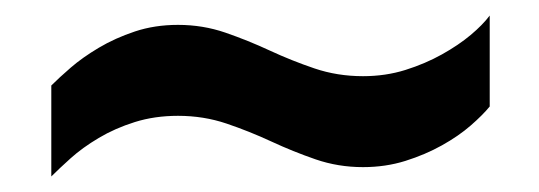

<svg xmlns="http://www.w3.org/2000/svg" viewBox="-20 -422 694 247"><path d="M46 -195V-312Q56 -322 71 -335Q86 -348 107 -360.5Q128 -373 153.5 -381.5Q179 -390 209 -390Q241 -390 270 -380Q299 -370 327 -357Q355 -344 384.5 -334Q414 -324 447 -324Q476 -324 501.5 -332Q527 -340 548.5 -352Q570 -364 585.5 -377Q601 -390 610 -402V-285Q601 -274 585.5 -260.5Q570 -247 548.5 -235Q527 -223 501.5 -215Q476 -207 447 -207Q415 -207 386 -217Q357 -227 329 -240Q301 -253 271.5 -263Q242 -273 209 -273Q179 -273 153.5 -265Q128 -257 107 -244.5Q86 -232 71 -218.5Q56 -205 46 -195Z"/></svg>

Font: Chivo Medium ExtraBold
Style: Regular
Weight: 800
Version: Version 2.002